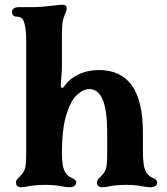

<svg xmlns="http://www.w3.org/2000/svg" viewBox="-20 -776 700 806"><path d="M47 -10Q47 -16 51 -22Q55 -28 61 -33Q71 -43 76 -50Q85 -63 87.5 -80.5Q90 -98 90 -130V-606Q90 -659 80 -686Q76 -696 69 -701Q62 -706 50 -706Q41 -706 35.5 -711.5Q30 -717 30 -726Q30 -734 37.5 -740Q45 -746 60 -746H118Q152 -746 208 -753Q231 -756 243 -756Q260 -756 260 -741Q260 -732 249 -706Q243 -691.8 241.5 -672.9Q240 -654 240 -617V-606V-501Q240 -478 237 -445L236 -429L235 -420Q235 -407 241 -407Q246 -407 251 -415Q271 -445 309.5 -463.5Q348 -482 395 -482Q487 -482 533.5 -417.5Q580 -353 580 -217.5V-140.2Q580 -83 590 -60Q600 -38 620 -30Q640 -22 640 -10Q640 -1 632.5 4.5Q625 10 610 10Q599 10 577 6Q549 0 509 0Q467.3 0 434 7Q422 10 410 10Q387 10 387 -10Q387 -16 391 -22Q395 -28 401 -33Q411 -43 416 -50Q425 -63 427.5 -80.5Q430 -98 430 -130V-217Q430 -314 411 -358Q392 -402 354.9 -402Q329 -402 302.5 -377Q276 -352 258 -292.5Q240 -233 240 -136Q240 -82 250 -60Q260 -38 280 -30Q300 -22 300 -10Q300 -1 292.5 4.5Q285 10 270 10Q259 10 237 6Q209 0 169 0Q127.3 0 94 7Q82 10 70 10Q47 10 47 -10Z"/></svg>

Font: Raigarh
Style: Regular
Weight: 400
Designer: jaikishan Patel
Foundry: MagicType
Version: Version 1.000;FEAKit 1.0